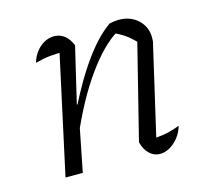

<svg xmlns="http://www.w3.org/2000/svg" viewBox="-79 -581 726 676"><g transform="rotate(-15 284.0 -242.5)"><path d="M364 -53 454 -413 456 -390Q433 -414 415.5 -426Q398 -438 374 -449L393 -450Q336 -417 275.5 -332.5Q215 -248 163 -126L151 -154Q177 -215 204.5 -266.5Q232 -318 260 -360Q288 -402 316 -433Q344 -464 373 -484Q383 -486 391 -487Q399 -488 406 -488Q449 -488 476.5 -462Q504 -436 504 -397Q504 -391 503.5 -385Q503 -379 501 -373L427 -53Q453 -55 473.5 -60Q494 -65 514 -73Q507 -49 493 -31.5Q479 -14 461.5 -4Q444 6 425 6Q404 6 387.5 -9.5Q371 -25 364 -53ZM82 0 182 -460 193 -429Q165 -430 141 -427.5Q117 -425 86 -417Q93 -440 106 -456.5Q119 -473 136 -482Q153 -491 171 -491Q192 -491 208.5 -478.5Q225 -466 235 -441L187 -238L192 -237L145 0Z"/></g></svg>

Font: Piazzolla 8pt ExtraLight
Style: Italic
Weight: 250
Italic angle: -11.3°
Designer: Juan Pablo del Peral
Foundry: Huerta Tipografica
Version: Version 2.001